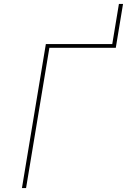

<svg xmlns="http://www.w3.org/2000/svg" viewBox="-20 -960 648 980"><path d="M92 0 214 -735H553L587 -940H608L571 -716H232L113 0Z"/></svg>

Font: Iosevka Curly ThExObl
Style: Regular
Weight: 100
Width: 7
Italic angle: -9°
Monospace: yes
Designer: Belleve Invis
Foundry: Belleve Invis
Version: Version 11.1.0; ttfautohint (v1.8.3)